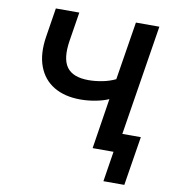

<svg xmlns="http://www.w3.org/2000/svg" viewBox="-93 -786 928 1032"><g transform="rotate(10 371.0 -270.0)"><path d="M541 165 567 0H453L496 -275Q467 -262 425.5 -254Q384 -246 342 -246Q256 -246 197 -281.5Q138 -317 113 -384.5Q88 -452 103 -547L128 -705H256L231 -548Q215 -448 248.5 -402Q282 -356 367 -356Q403 -356 442 -363.5Q481 -371 514 -387L565 -705H693L597 -103H698L655 165Z"/></g></svg>

Font: Nunito Sans
Style: Bold Italic
Weight: 700
Italic angle: -9°
Designer: Vernon Adams
Foundry: Vernon Adams
Version: Version 3.006; ttfautohint (v1.8.3)